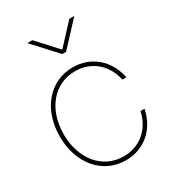

<svg xmlns="http://www.w3.org/2000/svg" viewBox="-181 -841 859 951"><g transform="rotate(-30 248.5 -366.0)"><path d="M258.8 7.8C363.8 7.8 443.8 -62.5 464.8 -168H441.9C421.9 -74.7 351.1 -14.6 258.8 -14.6C139.2 -14.6 54.7 -115.2 54.7 -257.8C54.7 -400.4 139.2 -501 258.8 -501C351.1 -501 421.9 -440.9 441.9 -347.7H464.8C443.8 -453.1 363.8 -523.4 258.8 -523.4C125.5 -523.4 32.2 -411.6 32.2 -257.8C32.2 -104 125.5 7.8 258.8 7.8ZM153.3 -739.7H124.5V-739.3L247.6 -606H269L393.1 -739.3V-739.7H364.7L258.3 -625Z"/></g></svg>

Font: Raveo Display Display Thin
Style: Regular
Weight: 100
Designer: Jakub Foglar, Rasmus Andersson (Inter)
Foundry: Jakubfoglar.com
Version: Version 1.100;Glyphs 3.2.3 (3260)